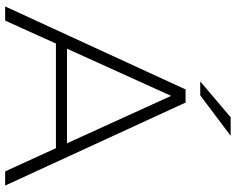

<svg xmlns="http://www.w3.org/2000/svg" viewBox="-105 -810 915 745"><g transform="rotate(90 352.5 -437.5)"><path d="M435 -875C435 -875 507 -875 507 -875C507 -875 350 -757 350 -757C350 -757 296 -757 296 -757C296 -757 435 -875 435 -875ZM700 0C700 0 645 0 645 0C645 0 555 -197 555 -197C555 -197 149 -197 149 -197C149 -197 60 0 60 0C60 0 5 0 5 0C5 0 327 -700 327 -700C327 -700 378 -700 378 -700C378 -700 700 0 700 0ZM352 -644C352 -644 169 -240 169 -240C169 -240 536 -240 536 -240C536 -240 352 -644 352 -644Z"/></g></svg>

Font: TamingNoise
Style: Regular
Weight: 500
Designer: Julieta Ulanovsky
Foundry: Julieta Ulanovsky
Version: ""